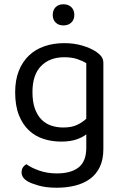

<svg xmlns="http://www.w3.org/2000/svg" viewBox="-20 -677 577 899"><path d="M384 -48Q367 -34 337.5 -24Q308 -14 267 -14Q223 -14 184 -26.5Q145 -39 115.5 -66.5Q86 -94 68.5 -138Q51 -182 51 -245Q51 -302 68 -345Q85 -388 115.5 -417Q146 -446 188 -460.5Q230 -475 281 -475Q327 -475 365.5 -463.5Q404 -452 430 -435Q445 -425 454.5 -412.5Q464 -400 464 -382V20Q464 70 447.5 104.5Q431 139 401.5 160.5Q372 182 332 192Q292 202 246 202Q195 202 159.5 191.5Q124 181 111 173Q81 156 81 130Q81 116 87.5 106.5Q94 97 104 92Q125 108 163 121.5Q201 135 246 135Q313 135 348.5 106.5Q384 78 384 15ZM276 -80Q316 -80 341.5 -92.5Q367 -105 384 -121V-381Q367 -392 341.5 -400.5Q316 -409 281 -409Q213 -409 172.5 -368Q132 -327 132 -246Q132 -201 143 -169.5Q154 -138 173.5 -118Q193 -98 219.5 -89Q246 -80 276 -80ZM328 -607Q328 -585 314 -571.5Q300 -558 277 -558Q254 -558 240.5 -571.5Q227 -585 227 -607Q227 -630 240.5 -643.5Q254 -657 277 -657Q300 -657 314 -643.5Q328 -630 328 -607Z"/></svg>

Font: Baloo Da 2
Style: Regular
Weight: 400
Designer: Noopur Datye, Sulekha Rajkumar and Ek Type
Foundry: Ek Type
Version: Version 1.640;hotconv 1.0.111;makeotfexe 2.5.65597; ttfautoh